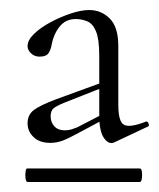

<svg xmlns="http://www.w3.org/2000/svg" viewBox="-20 -650 318 383"><path d="M35 -287Q32 -287 31 -294Q30 -301 31 -307.5Q32 -314 34 -314H259Q262 -314 263 -307.5Q264 -301 263 -294Q262 -287 259 -287ZM208 -366Q197 -361 187.5 -374.5Q178 -388 178 -419V-538Q178 -572 171.5 -587.5Q165 -603 154 -607.5Q143 -612 131 -612Q111 -612 99 -597Q87 -582 83 -561Q82 -553 77.5 -545Q73 -537 59 -537Q49 -537 42 -543.5Q35 -550 35 -558Q35 -570 48 -582.5Q61 -595 80.5 -605.5Q100 -616 121 -623Q142 -630 158 -630Q182 -630 199 -613Q216 -596 216 -558V-441Q216 -407 227.5 -401Q239 -395 270 -407Q274 -409 276 -404.5Q278 -400 276 -398ZM80 -365Q59 -365 47 -376.5Q35 -388 35 -404Q35 -421 47.5 -430.5Q60 -440 92 -452L188 -487L189 -477L108 -445Q93 -439 87 -434Q81 -429 81 -418Q81 -406 88.5 -398Q96 -390 109 -390Q117 -390 123 -392Q129 -394 134 -396L194 -427L195 -416L137 -385Q117 -374 105 -369.5Q93 -365 80 -365Z"/></svg>

Font: Cormorant Infant Light
Style: Regular
Weight: 400
Version: Version 4.001